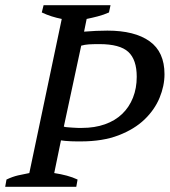

<svg xmlns="http://www.w3.org/2000/svg" viewBox="-40 -720 654 740"><path d="M169 -53Q195 -49 217.5 -43Q240 -37 259 -28L254 0H-20L-15 -28Q8 -39 29.5 -44Q51 -49 73 -53L198 -647Q178 -651 159 -657Q140 -663 121 -672L128 -700H386L380 -672Q360 -663 337 -657Q314 -651 294 -647L284 -598Q307 -600 330 -601Q353 -602 374 -602Q479 -602 536.5 -561Q594 -520 594 -434Q594 -389 575 -343Q556 -297 517 -259.5Q478 -222 417 -198.5Q356 -175 272 -175Q267 -175 256.5 -175Q246 -175 234 -175.5Q222 -176 211 -177Q200 -178 195 -179ZM343 -550Q318 -550 302.5 -549Q287 -548 273 -544L206 -232Q211 -230 220.5 -229.5Q230 -229 240.5 -228Q251 -227 260.5 -227Q270 -227 276 -227Q325 -227 364.5 -241Q404 -255 431 -281Q458 -307 472.5 -343.5Q487 -380 487 -424Q487 -490 454.5 -520Q422 -550 343 -550Z"/></svg>

Font: PTSerifItalic
Style: Italic
Weight: 400
Italic angle: -12°
Designer: A.Korolkova, O.Umpeleva, V.Yefimov
Foundry: ParaType Ltd
Version: Version 1.000W OFL